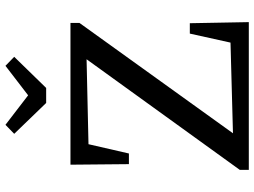

<svg xmlns="http://www.w3.org/2000/svg" viewBox="-134 -797 931 703"><g transform="rotate(-90 331.5 -445.5)"><path d="M61 0V-33L466 -594L155 -587L121 -439H82L80 -653H599V-620L195 -58L527 -67L560 -216H598L602 0ZM306 -742 193 -859 226 -891 334 -808 442 -891 475 -859 361 -742Z"/></g></svg>

Font: Piazzolla 24pt Medium
Style: Regular
Weight: 500
Designer: Juan Pablo del Peral
Foundry: Huerta Tipografica
Version: Version 2.005